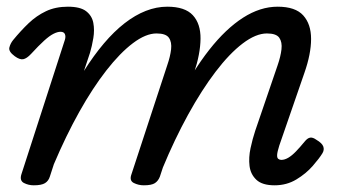

<svg xmlns="http://www.w3.org/2000/svg" viewBox="-20 -539 1029 574"><path d="M81 15Q65 15 51.5 8Q38 1 44 -18L174 -420Q177 -430 174 -437Q171 -444 161 -444Q152 -444 140 -438Q128 -432 112 -417.5Q96 -403 73 -378Q60 -364 49.5 -362Q39 -360 24 -371Q5 -385 8 -397Q11 -409 19 -419Q42 -447 65.5 -469.5Q89 -492 117.5 -505.5Q146 -519 183 -519Q220 -519 237.5 -505.5Q255 -492 259 -470.5Q263 -449 259 -425Q255 -401 249 -381L231 -327Q260 -373 290.5 -409Q321 -445 352.5 -469.5Q384 -494 416 -506.5Q448 -519 480 -519Q533 -519 556.5 -493.5Q580 -468 579.5 -423Q579 -378 560 -321L458 -11Q453 2 443 8.5Q433 15 410 15Q394 15 380 8Q366 1 373 -18L480 -344Q489 -370 491.5 -391.5Q494 -413 485 -426Q476 -439 448 -439Q416 -439 377.5 -410Q339 -381 298 -328.5Q257 -276 217 -204.5Q177 -133 141 -48L129 -11Q125 2 114.5 8.5Q104 15 81 15ZM801 15Q764 15 746.5 -1.5Q729 -18 726 -43Q723 -68 729 -96Q735 -124 743 -148L810 -344Q819 -370 821.5 -391.5Q824 -413 815 -426Q806 -439 778 -439Q745 -439 705.5 -409Q666 -379 624.5 -324.5Q583 -270 542.5 -196.5Q502 -123 466 -36H426Q466 -149 511 -238Q556 -327 605.5 -390Q655 -453 706.5 -486Q758 -519 810 -519Q863 -519 886.5 -493Q910 -467 910 -422.5Q910 -378 890 -321L815 -104Q809 -85 808.5 -76Q808 -67 812 -64Q816 -61 821 -61Q831 -61 842 -67.5Q853 -74 865 -86.5Q877 -99 891 -116Q899 -126 907 -127.5Q915 -129 926 -121Q943 -111 946.5 -101Q950 -91 944 -81Q935 -66 915 -43Q895 -20 866 -2.5Q837 15 801 15Z"/></svg>

Font: Playwrite US Trad
Style: Regular
Weight: 400
Designer: Veronika Burian, José Scaglione
Foundry: TypeTogether
Version: Version 1.002